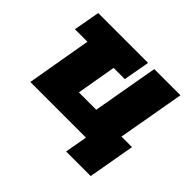

<svg xmlns="http://www.w3.org/2000/svg" viewBox="-150 -712 1032 1032"><g transform="rotate(45 365.5 -196.0)"><path d="M32 -370H127L63 0H486L463 128H650L697 -139H617L684 -520H485L419 -145H287L326 -370H411L438 -520H59Z"/></g></svg>

Font: Fixel Display 20240404 Black
Style: Italic
Weight: 900
Italic angle: -10°
Designer: AlfaBravo + MacPaw
Foundry: Kyrylo Tkachov, Marchela Mozhyna, Serhii Makarenko, Maria Weinstein, Zakhar Kryvoshyya
Version: Version 1.211;Glyphs 3.2 (3225)